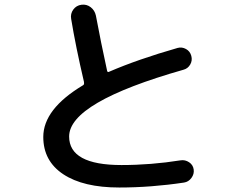

<svg xmlns="http://www.w3.org/2000/svg" viewBox="-20 -795 1040 834"><path d="M498 19.5Q341.8 19.5 254.9 -38.1Q168 -95.7 168 -200.2Q168 -321.3 340.8 -424.8Q346.7 -427.7 344.7 -438.5V-439.5Q308.6 -593.8 289.1 -712.9Q285.2 -735.4 298.3 -753.4Q311.5 -771.5 334 -774.4Q356.4 -777.3 374 -763.7Q391.6 -750 396.5 -727.5Q418 -612.3 445.3 -487.3Q447.3 -479.5 454.1 -483.4Q578.1 -537.1 752 -586.9Q770.5 -591.8 788.1 -582Q805.7 -572.3 811 -552.2Q816.4 -532.2 806.2 -514.6Q795.9 -497.1 777.3 -492.2Q280.3 -350.6 280.3 -202.1Q280.3 -78.1 507.8 -78.1Q635.7 -78.1 764.6 -98.6Q784.2 -101.6 801.3 -90.3Q818.4 -79.1 821.3 -59.1Q824.2 -39.1 811.5 -22Q798.8 -4.9 779.3 -2Q636.7 19.5 498 19.5Z"/></svg>

Font: Rounded Mgen+ 2m medium
Style: Regular
Weight: 500
Designer: [Source Han Sans]
Ryoko NISHIZUKA  (kana & ideographs); Paul D. Hunt (Latin, Greek & Cyrillic); Wenlong ZHANG  (bopomofo
Version: Version 1.059.20150602